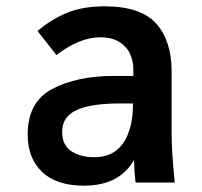

<svg xmlns="http://www.w3.org/2000/svg" viewBox="-20 -577 640 607"><path d="M67.5 -152Q67.5 -255 145.5 -296Q223.5 -337 340.5 -337H401.5V-359Q401.5 -381.5 392.2 -404.2Q383 -427 359.5 -443Q336 -459 296.5 -459Q231.5 -459 158.5 -403L98.5 -479Q144.5 -517.5 193.8 -537.2Q243 -557 310.5 -557Q425 -557 473.8 -502.5Q522.5 -448 522.5 -352V-158Q522.5 -95 532.5 0H408.5Q405 -30.5 403.5 -71Q357 10 245.5 10Q158.5 10 113 -33.5Q67.5 -77 67.5 -152ZM400.5 -250H359.5Q268.5 -250 222.5 -229.2Q176.5 -208.5 176.5 -160Q176.5 -118.5 205.2 -99.2Q234 -80 278.5 -80Q339 -80 369.8 -125Q400.5 -170 400.5 -250Z"/></svg>

Font: JuliaMono Latin
Style: Bold
Weight: 700
Monospace: yes
Designer: cormullion
Foundry: corm
Version: Version 0.038; ttfautohint (v1.8)